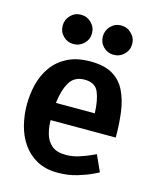

<svg xmlns="http://www.w3.org/2000/svg" viewBox="-108 -772 692 854"><g transform="rotate(15 238.5 -345.0)"><path d="M239 8Q183 8 143 -14Q103 -36 77.5 -73Q52 -110 40.5 -156Q29 -202 29 -250Q29 -298 40.5 -344Q52 -390 78.5 -427Q105 -464 148 -486Q191 -508 254 -508Q318 -508 356.5 -485Q395 -462 415 -420.5Q435 -379 442 -325.5Q449 -272 449 -210H149Q149 -178 157.5 -147.5Q166 -117 188.5 -97.5Q211 -78 254 -78Q285 -78 315.5 -88Q346 -98 366.5 -107.5Q387 -117 387 -117L421 -42Q421 -42 395.5 -29.5Q370 -17 328.5 -4.5Q287 8 239 8ZM249 -423Q202 -423 180.5 -386.5Q159 -350 152 -290H331Q329 -350 313.5 -386.5Q298 -423 249 -423ZM159 -563Q131 -563 111.5 -582.5Q92 -602 92 -630Q92 -658 111.5 -678Q131 -698 159 -698Q187 -698 207 -678Q227 -658 227 -630Q227 -602 207 -582.5Q187 -563 159 -563ZM344 -563Q316 -563 296.5 -582.5Q277 -602 277 -630Q277 -658 296.5 -678Q316 -698 344 -698Q372 -698 392 -678Q412 -658 412 -630Q412 -602 392 -582.5Q372 -563 344 -563Z"/></g></svg>

Font: Epunda Sans SemiBold
Style: Regular
Weight: 600
Designer: Simon Atzbach
Foundry: typofactur
Version: Version 2.204; ttfautohint (v1.8.4.7-5d5b)